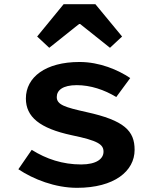

<svg xmlns="http://www.w3.org/2000/svg" viewBox="-20 -886 740 920"><path d="M158 -711 216 -657 359 -771H364L507 -657L565 -711L437 -866H285ZM68 -75C140 -27 244 14 349 14C528 14 625 -66 625 -168C625 -259 576 -309 394 -349C291 -372 252 -384 252 -421C252 -453 280 -478 348 -478C413 -478 480 -456 537 -421L604 -512C546 -551 458 -589 361 -589C198 -589 104 -516 104 -414C104 -326 170 -271 324 -238C450 -212 476 -194 476 -159C476 -125 442 -98 369 -98C280 -98 202 -124 132 -168Z"/></svg>

Font: Kawkab Mono
Style: Bold
Weight: 700
Monospace: yes
Designer: Abdullah Arif
Foundry: Abdullah Arif
Version: Version 1.000;PS 000.500;hotconv 1.0.88;makeotf.lib2.5.64775